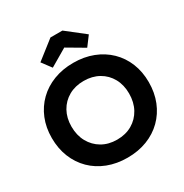

<svg xmlns="http://www.w3.org/2000/svg" viewBox="-225 -1186 1320 1376"><g transform="rotate(-30 435.0 -498.5)"><path d="M435.5 12.5Q346.5 12.5 272.8 -16Q199 -44.5 145.5 -97.2Q92 -150 63 -222.2Q34 -294.5 34 -381.5Q34 -467.5 63.2 -539Q92.5 -610.5 145.8 -662.5Q199 -714.5 272.8 -743Q346.5 -771.5 435.5 -771.5Q524.5 -771.5 598 -743Q671.5 -714.5 725 -662.5Q778.5 -610.5 807.5 -539Q836.5 -467.5 836.5 -381.5Q836.5 -294.5 807.5 -222.2Q778.5 -150 725 -97.2Q671.5 -44.5 598 -16Q524.5 12.5 435.5 12.5ZM435 -137Q506 -137 559.8 -168.2Q613.5 -199.5 643.5 -254.5Q673.5 -309.5 673.5 -381.5Q673.5 -452.5 643.5 -506.8Q613.5 -561 559.8 -591.5Q506 -622 435.5 -622Q365 -622 311.2 -591.5Q257.5 -561 227.2 -506.8Q197 -452.5 197 -381.5Q197 -309.5 227.2 -254.5Q257.5 -199.5 311 -168.2Q364.5 -137 435 -137ZM485 -1010.5 635.5 -892.5 577.5 -815 435.5 -898.5 292.5 -814.5 234.5 -892 386 -1010.5Z"/></g></svg>

Font: Hepta Slab ExtraLight
Style: Bold
Weight: 700
Version: Version 1.102